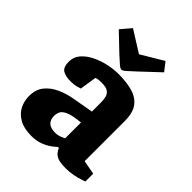

<svg xmlns="http://www.w3.org/2000/svg" viewBox="-211 -832 955 955"><g transform="rotate(45 267.0 -354.5)"><path d="M179 14Q127 14 94 -5Q61 -24 46 -54Q31 -84 31 -118Q31 -165 55 -194.5Q79 -224 116.5 -241Q154 -258 194 -265L307 -285V-348Q307 -366 303.5 -383Q300 -400 286 -410.5Q272 -421 241 -421Q223 -421 214.5 -419.5Q206 -418 201 -416L187 -327Q185 -326 167.5 -321Q150 -316 127 -316Q89 -316 69.5 -328.5Q50 -341 50 -379Q50 -413 71.5 -437.5Q93 -462 126.5 -478.5Q160 -495 198 -503Q236 -511 269 -511Q326 -511 368 -499Q410 -487 433 -456Q456 -425 456 -368V-85L530 -71V-16Q527 -15 509.5 -9Q492 -3 466.5 2Q441 7 414 7Q367 7 347.5 -5Q328 -17 319 -41H312Q305 -34 287 -20.5Q269 -7 242 3.5Q215 14 179 14ZM252 -81Q268 -81 281 -85.5Q294 -90 307 -97V-208Q252 -203 227 -192Q202 -181 195.5 -166.5Q189 -152 189 -137Q189 -81 252 -81ZM263 -536Q255 -536 241 -548Q227 -560 201 -584L112 -669L158 -723L271 -652L388 -722L423 -677L324 -584Q299 -561 285 -548.5Q271 -536 263 -536Z"/></g></svg>

Font: Faustina Light ExtraBold
Style: Regular
Weight: 800
Version: Version 1.200